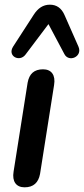

<svg xmlns="http://www.w3.org/2000/svg" viewBox="-20 -792 359 820"><path d="M85 8C123 8 144 -12 151 -49L211 -429C218 -471 200 -496 164 -496C126 -496 105 -477 98 -439L38 -59C31 -17 49 8 85 8ZM315 -593 255 -729C242 -758 221 -772 193 -772C164 -772 142 -757 124 -729L36 -593C10 -552 64 -525 89 -559L187 -689L255 -561C274 -524 334 -550 315 -593Z"/></svg>

Font: SN Pro Semibold
Style: Italic
Weight: 600
Italic angle: -9°
Designer: Tobias Whetton
Foundry: Supernotes
Version: Version 1.001;Glyphs 3.2 (3249)